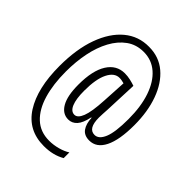

<svg xmlns="http://www.w3.org/2000/svg" viewBox="-222 -851 1071 1071"><g transform="rotate(45 313.5 -315.5)"><path d="M580 -352Q580 -235 549.5 -174Q519 -113 462 -113Q422 -113 403 -139.5Q384 -166 382 -212H379Q368 -159 347 -136Q326 -113 296 -113Q251 -113 225 -158Q199 -203 199 -291Q199 -402 236 -460.5Q273 -519 338 -519Q360 -519 382 -514Q404 -509 421 -503L413 -306Q412 -291 411 -272Q410 -253 410 -242Q410 -156 461 -156Q494 -156 513.5 -202.5Q533 -249 533 -353Q533 -452 508 -525Q483 -598 437 -638Q391 -678 328 -678Q270 -678 227 -647Q184 -616 155 -562.5Q126 -509 112 -440Q98 -371 98 -293Q98 -193 120.5 -116.5Q143 -40 189 3Q235 46 305 46Q339 46 373.5 36.5Q408 27 431 12V57Q378 88 305 88Q180 88 115.5 -13Q51 -114 51 -290Q51 -423 86 -519.5Q121 -616 183.5 -668Q246 -720 329 -719Q408 -719 464 -671.5Q520 -624 550 -541Q580 -458 580 -352ZM246 -290Q246 -225 260.5 -190.5Q275 -156 302 -156Q327 -156 343 -196.5Q359 -237 364 -331L372 -474Q364 -476 354.5 -478Q345 -480 335 -480Q295 -480 270.5 -431Q246 -382 246 -290Z"/></g></svg>

Font: Noto Sans Khmer ExtraCondensed Light
Style: Regular
Weight: 300
Width: 2
Designer: Danh Hong and the Monotype Design Team
Foundry: Monotype Imaging Inc.
Version: Version 2.004; ttfautohint (v1.8.4.7-5d5b)